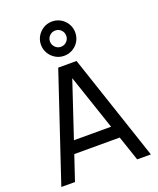

<svg xmlns="http://www.w3.org/2000/svg" viewBox="-179 -1116 1004 1221"><g transform="rotate(-20 323.0 -505.0)"><path d="M207.5 -893.5Q207.5 -925 223.2 -951.5Q239 -978 265.5 -993.8Q292 -1009.5 323.5 -1009.5Q355 -1009.5 381.8 -994Q408.5 -978.5 424 -951.8Q439.5 -925 439.5 -893.5Q439.5 -862 424 -835.2Q408.5 -808.5 381.8 -793Q355 -777.5 323.5 -777.5Q292 -777.5 265.5 -793.2Q239 -809 223.2 -835.5Q207.5 -862 207.5 -893.5ZM268.5 -893.5Q268.5 -871 284.8 -854.8Q301 -838.5 323.5 -838.5Q346.5 -838.5 362.5 -854.8Q378.5 -871 378.5 -893.5Q378.5 -916.5 362.5 -932.5Q346.5 -948.5 323.5 -948.5Q301 -948.5 284.8 -932.5Q268.5 -916.5 268.5 -893.5ZM626 0H533.5L476.5 -168.5H169L112.5 0H20L261 -720H385ZM322 -626.5 197 -252H448.5Z"/></g></svg>

Font: CCSD_manrope Medium
Style: Regular
Weight: 500
Designer: Mikhail Sharanda
Foundry: Mikhail Sharanda
Version: Version 4.503